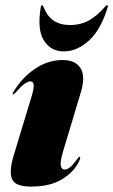

<svg xmlns="http://www.w3.org/2000/svg" viewBox="-20 -680 419 710"><path d="M218.5 -53Q228.5 -53 239 -61.5Q249.5 -70 265 -91Q269.5 -97 270.8 -98.5Q272 -100 274 -100Q280 -100 273 -85Q255 -45.5 210.5 -17.8Q166 10 94.5 10Q36 10 24.5 -17.8Q13 -45.5 30 -103L97 -324Q106 -353.5 104.5 -366.2Q103 -379 93 -379Q83.5 -379 71.2 -370.5Q59 -362 37 -337Q31 -331 28 -331Q24.5 -331 29 -339Q59.5 -391 107.8 -424.5Q156 -458 211.5 -458Q259.5 -458 278 -427.5Q296.5 -397 279 -339L213.5 -121Q201.5 -80.5 204.8 -66.8Q208 -53 218.5 -53ZM238.3 -587.5Q280.6 -587.5 311.2 -605.8Q341.8 -624 370.2 -657Q372.9 -660.5 375.6 -660.5Q380.5 -660.5 378.3 -653.5Q353.1 -570 309 -530Q264.9 -490 215.8 -490Q168.1 -490 142.5 -530Q116.8 -570 130.8 -653.5Q131.7 -660.5 136.2 -660.5Q138.9 -660.5 139.8 -657Q153.7 -620.5 178 -604Q202.3 -587.5 238.3 -587.5Z"/></svg>

Font: Fraunces 144pt Black
Style: Italic
Weight: 900
Italic angle: -16°
Version: Version 1.000;[0bf87f6ff]